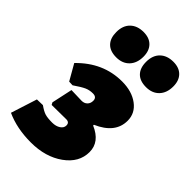

<svg xmlns="http://www.w3.org/2000/svg" viewBox="-237 -793 884 884"><g transform="rotate(45 204.5 -351.5)"><path d="M152 -715Q190 -715 211 -693.5Q232 -672 232 -634Q232 -592 208.5 -567.5Q185 -543 145 -543Q105 -543 84 -564.5Q63 -586 63 -626Q63 -668 87 -691.5Q111 -715 152 -715ZM346 -715Q384 -715 405 -693.5Q426 -672 426 -634Q426 -592 402.5 -567.5Q379 -543 339 -543Q299 -543 278 -564.5Q257 -586 257 -626Q257 -668 281 -691.5Q305 -715 346 -715ZM144 12Q53 12 -17 -20L24 -148L62 -149Q86 -132 102.5 -127Q119 -122 149 -122Q173 -122 189 -132.5Q205 -143 205 -159Q205 -180 182 -179L90 -178L84 -189L106 -291L174 -289Q191 -289 201.5 -299.5Q212 -310 212 -327Q212 -350 187 -350Q165 -350 147 -342Q129 -334 94 -310L71 -311L27 -388Q120 -484 243 -484Q307 -484 348 -453.5Q389 -423 389 -374Q389 -293 292 -251V-246Q367 -214 367 -148Q367 -80 303 -34Q239 12 144 12Z"/></g></svg>

Font: Alegreya Sans SC Black
Style: Italic
Weight: 900
Italic angle: -7°
Designer: Juan Pablo del Peral
Foundry: Huerta Tipografica
Version: Version 2.007